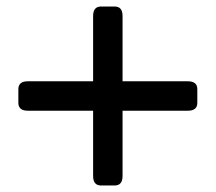

<svg xmlns="http://www.w3.org/2000/svg" viewBox="-20 -650 665 592"><path d="M65.9 -308.6Q36.6 -308.6 36.6 -333V-375Q36.6 -399.4 65.9 -399.4H267.1V-600.6Q267.1 -629.9 291.5 -629.9H333.5Q357.9 -629.9 357.9 -600.6V-399.4H559.1Q588.4 -399.4 588.4 -375V-333Q588.4 -308.6 559.1 -308.6H357.9V-107.4Q357.9 -78.1 333.5 -78.1H291.5Q267.1 -78.1 267.1 -107.4V-308.6Z"/></svg>

Font: Istok Web
Style: Bold
Weight: 700
Designer: Andrey V. Panov
Foundry: Andrey V. Panov
Version: Version 1.0.2g